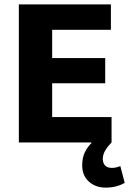

<svg xmlns="http://www.w3.org/2000/svg" viewBox="-20 -650 589 876"><path d="M66 -630H486V-514H218V-385H460V-270H218V-116H489V0Q472 17 460.5 36Q449 55 449 75Q449 94 459.5 105Q470 116 490 116Q503 116 512 113.5Q521 111 529 108L549 184Q533 194 510.5 200Q488 206 462 206Q416 206 385.5 178.5Q355 151 355 104Q355 69 367.5 44Q380 19 397 3V0H66Z"/></svg>

Font: Mukta Vaani ExtraBold
Style: Regular
Weight: 800
Designer: Noopur Datye, Girish Dalvi, Yashodeep Gholap, Pallavi Karambelkar
Foundry: Ek Type
Version: Version 2.538;PS 1.000;hotconv 16.6.51;makeotf.lib2.5.65220;